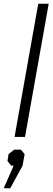

<svg xmlns="http://www.w3.org/2000/svg" viewBox="-37 -734 283 1029"><path d="M36 154H23L3 129L9 92L39 68H75L95 92L84 154L18 275H-17ZM168 -714H224L97 0H41Z"/></svg>

Font: Chakra Petch Light
Style: Italic
Weight: 300
Italic angle: -10°
Designer: Katatrad Aksorn Co.,Ltd.
Foundry: Cadson Demak Co.,Ltd.
Version: Version 1.000; ttfautohint (v1.6)